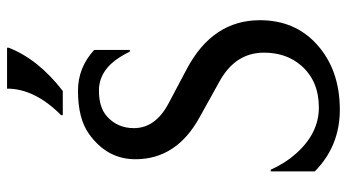

<svg xmlns="http://www.w3.org/2000/svg" viewBox="-244 -748 1002 555"><g transform="rotate(-90 257.5 -471.0)"><path d="M396.5 -952.1V-947.3Q363.3 -861.8 271.5 -791H201.7V-795.9Q278.3 -872.1 278.3 -952.1ZM39.1 -62.5V-189.9H43.9Q63.5 -147 89.4 -118.2Q148.4 -50.8 223.6 -50.8Q300.3 -50.8 344.7 -101.6Q382.3 -144.5 382.3 -209.5Q382.3 -292 299.3 -337.9L193.8 -396.5Q74.2 -462.9 74.2 -581.1Q74.2 -663.1 147.5 -715.3Q191.9 -747.1 272 -747.1Q339.4 -747.1 390.1 -700.2V-597.2H385.3Q377.9 -612.3 368.7 -627Q330.6 -686.5 272.5 -686.5Q223.6 -686.5 197.8 -663.1Q164.1 -632.8 164.1 -585.4Q164.1 -522.9 236.3 -484.9L335 -432.6Q476.1 -357.9 476.1 -221.2Q476.1 -120.6 407.2 -57.6Q333.5 9.8 217.3 9.8Q112.3 9.8 39.1 -62.5Z"/></g></svg>

Font: Classica
Style: Book
Weight: 400
Version: Version 1.001